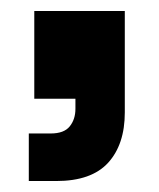

<svg xmlns="http://www.w3.org/2000/svg" viewBox="-20 -180 290 350"><path d="M32.5 150V63.3H72.5Q96.7 63.3 107.1 50.4Q117.5 37.5 117.5 18.3V0H42.5V-160H207.5V25Q207.5 83.3 177.1 116.7Q146.7 150 82.5 150Z"/></svg>

Font: Funnel Sans Light ExtraBold
Style: Regular
Weight: 800
Version: Version 1.000